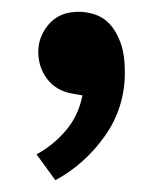

<svg xmlns="http://www.w3.org/2000/svg" viewBox="-20 -149 262 326"><path d="M103 10Q75 5 60 -15Q45 -35 45 -61Q45 -87 63 -108Q81 -129 114 -129Q127 -129 141 -124.5Q155 -120 166 -108.5Q177 -97 184.5 -77Q192 -57 192 -26Q192 34 158 82Q124 130 74 157L42 113Q70 98 91.5 73Q113 48 120 13Z"/></svg>

Font: Mukta Mahee Medium
Style: Regular
Weight: 500
Designer: Shuchita Grover, Noopur Datye, Girish Dalvi, Yashodeep Gholap
Foundry: Ek Type
Version: Version 2.538;PS 1.000;hotconv 16.6.51;makeotf.lib2.5.65220;